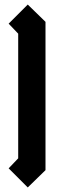

<svg xmlns="http://www.w3.org/2000/svg" viewBox="-20 -662 280 844"><path d="M102 -642 180 -566V86L102 162L18 78L60 34V-514L18 -558Z"/></svg>

Font: SOV_raksil
Style: bold
Weight: 700
Version: Version 1.00